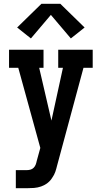

<svg xmlns="http://www.w3.org/2000/svg" viewBox="-20 -784 540 1019"><path d="M64 215V119H121Q131 119 141 116.5Q151 114 158.5 106.5Q166 99 169.5 89.5Q173 80 175 70L194 1L77 -424H28V-520H211V-424H188L253 -144L314 -424H289V-520H472V-424H423L283 95Q279 112 273.5 128Q268 144 258 158Q248 175 232.5 187Q217 199 198.5 205.5Q180 212 160.5 213.5Q141 215 121 215ZM144 -580 71 -638 200 -764H300L429 -638L356 -580L250 -705Z"/></svg>

Font: Iosevka Gothic
Style: Bold
Weight: 700
Monospace: yes
Designer: Belleve Invis
Foundry: Belleve Invis
Version: Version 15.5.1; ttfautohint (v1.8.4)